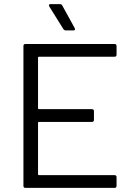

<svg xmlns="http://www.w3.org/2000/svg" viewBox="-20 -914 645 934"><path d="M537 -638H169Q165 -638 165 -634V-387Q165 -383 169 -383H427Q437 -383 437 -373V-331Q437 -321 427 -321H169Q165 -321 165 -317V-66Q165 -62 169 -62H537Q547 -62 547 -52V-10Q547 0 537 0H104Q94 0 94 -10V-690Q94 -700 104 -700H537Q547 -700 547 -690V-648Q547 -638 537 -638ZM345 -772Q345 -766 336 -766H300Q293 -766 288 -773L220 -882Q218 -886 218 -888Q218 -894 226 -894H271Q280 -894 283 -887L343 -778Q345 -774 345 -772Z"/></svg>

Font: Amber EN
Style: Regular
Weight: 400
Designer: Jeremy Tribby
Foundry: Tribby Type Co.
Version: Version 1.403 November 24, 2021